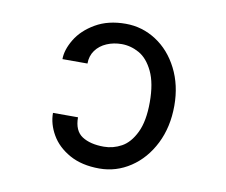

<svg xmlns="http://www.w3.org/2000/svg" viewBox="-59 -572 719 612"><g transform="rotate(10 300.0 -265.5)"><path d="M300 -102Q330 -102 357 -116.8Q384 -131.5 402 -168.5Q420 -205.5 420 -267Q420 -328.5 402 -366Q384 -403.5 356.8 -418.8Q329.5 -434 300 -434Q274 -434 251.8 -424.5Q229.5 -415 216.2 -396.8Q203 -378.5 203 -354H122Q122 -384 142.5 -418.2Q163 -452.5 203.8 -476.2Q244.5 -500 301.5 -500Q355 -500 400.2 -470.8Q445.5 -441.5 472.2 -388.8Q499 -336 499 -269.5Q499 -200.5 471.8 -146.2Q444.5 -92 398.5 -61.5Q352.5 -31 298 -31Q241 -31 201.2 -53.2Q161.5 -75.5 141.8 -109.8Q122 -144 122 -180H203Q203 -136.5 229.5 -119.2Q256 -102 300 -102Z"/></g></svg>

Font: JuliaMono Light
Style: Regular
Weight: 300
Monospace: yes
Designer: cormullion
Foundry: corm
Version: Version 0.054; ttfautohint (v1.8.4)